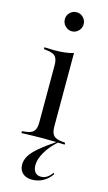

<svg xmlns="http://www.w3.org/2000/svg" viewBox="-125 -654 502 896"><g transform="rotate(15 126.0 -206.5)"><path d="M92.7 -206.5V-345.2Q92.7 -375.8 81 -388.3Q69.4 -400.8 37.1 -404L25 -405.6V-414.5Q41.9 -413.7 52.8 -413.3Q63.7 -412.9 74.2 -412.9Q100.8 -412.9 124.2 -415.7Q147.6 -418.5 165.3 -424.2V-414.5V-206.5ZM129 -2.4Q100.8 -2.4 76.2 -1.6Q51.6 -0.8 25 0V-8.9L38.7 -10.5Q68.5 -12.9 80.6 -25.8Q92.7 -38.7 92.7 -69.4V-206.5H165.3V-69.4Q165.3 -38.7 177.4 -25.8Q189.5 -12.9 220.2 -10.5L233.9 -8.9V0Q207.3 -0.8 182.3 -1.6Q157.3 -2.4 129 -2.4ZM128.2 197.6Q99.2 197.6 82.7 182.3Q66.1 166.9 66.1 140.3Q66.1 119.4 78.6 98.4Q91.1 77.4 120.2 52.8Q149.2 28.2 198.4 -4.8H204Q204 -3.2 202.8 -2.8Q201.6 -2.4 198.4 1.6Q165.3 31.5 146 65.3Q126.6 99.2 126.6 127.4Q126.6 149.2 136.7 161.3Q146.8 173.4 165.3 173.4Q196 173.4 218.5 139.5L221.8 146.8Q205.6 171 181 184.3Q156.5 197.6 128.2 197.6ZM129 -519.4Q110.5 -519.4 96.8 -533.1Q83.1 -546.8 83.1 -566.1Q83.1 -584.7 96.4 -598Q109.7 -611.3 129 -611.3Q147.6 -611.3 160.9 -597.6Q174.2 -583.9 174.2 -565.3Q174.2 -546.8 160.9 -533.1Q147.6 -519.4 129 -519.4Z"/></g></svg>

Font: Playfair 144pt SemiCondensed Light
Style: Regular
Weight: 300
Width: 4
Designer: Claus Eggers Sørensen
Foundry: Claus Eggers Sørensen
Version: Version 2.203